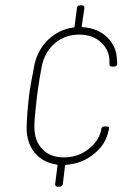

<svg xmlns="http://www.w3.org/2000/svg" viewBox="-20 -701 473 721"><path d="M360 -217Q363 -226 372 -226H382Q392 -226 389 -215L387 -208Q386 -207 386 -204Q375 -156 330.5 -121Q286 -86 228 -82Q224 -82 224 -78L216 -10Q215 -6 212 -3Q209 0 205 0H196Q187 0 187 -10L196 -79Q196 -83 193 -83Q140 -91 110 -128Q80 -165 80 -220Q81 -271 89 -341Q94 -381 110 -461Q123 -516 162 -553Q201 -590 256 -598Q260 -598 260 -602L269 -671Q269 -675 272 -678Q275 -681 280 -681H288Q297 -681 297 -671L287 -603Q287 -599 291 -599Q348 -595 383 -560.5Q418 -526 419 -477Q419 -474 420 -473V-461Q420 -457 417 -454Q414 -451 409 -451H401Q391 -451 391 -458V-468Q392 -511 360.5 -541Q329 -571 277 -571Q224 -571 186 -538.5Q148 -506 137 -453Q129 -414 119 -341L116 -313Q109 -252 109 -225Q109 -173 138.5 -141.5Q168 -110 220 -110Q272 -110 311.5 -140.5Q351 -171 360 -213Z"/></svg>

Font: Barlow Semi Condensed Thin
Style: Italic
Weight: 250
Width: 4
Italic angle: -7°
Designer: Jeremy Tribby
Foundry: Tribby Type
Version: Version 1.408